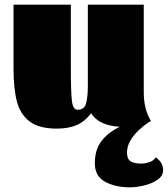

<svg xmlns="http://www.w3.org/2000/svg" viewBox="-20 -530 720 824"><path d="M680 200Q680 225 656 241.5Q632 258 598.5 266Q565 274 538 274Q475 274 431 250Q387 226 387 171Q387 113 415 76Q443 39 494 14Q404 9 371 -44Q344 -8 308.5 7Q273 22 224 22Q148 22 107.5 -8.5Q67 -39 52.5 -94.5Q38 -150 38 -236V-510H284V-241Q284 -137 288.5 -98Q293 -59 313 -59Q342 -59 349.5 -86.5Q357 -114 357 -162V-510H597V-134Q597 -99 604 -69Q611 -39 628 -10L616 -4Q525 60 525 125Q525 152 540 162Q555 172 585 172Q603 172 622 165.5Q641 159 648 145Q680 167 680 200Z"/></svg>

Font: Sansita Black
Style: Regular
Weight: 900
Designer: Pablo Cosgaya
Foundry: Omnibus-Type
Version: Version 1.006; ttfautohint (v1.5)